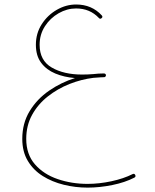

<svg xmlns="http://www.w3.org/2000/svg" viewBox="-20 -563 689 854"><path d="M79.1 54.7Q79.1 -15.1 112.1 -69.1Q145 -123 198.7 -159.9Q252.4 -196.8 313.5 -215.8Q265.1 -219.7 225.8 -236.1Q186.5 -252.4 163.1 -283.7Q139.6 -314.9 139.6 -363.8Q139.6 -415 165.8 -455.6Q191.9 -496.1 232.9 -519.5Q273.9 -543 318.4 -543Q388.2 -543 432.6 -494.6Q438.5 -487.8 432.1 -482.4Q425.3 -476.6 419.9 -482.9Q379.9 -525.4 318.4 -525.4Q278.3 -525.4 241 -504.2Q203.6 -482.9 179.9 -446.3Q156.2 -409.7 156.2 -363.8Q156.2 -293.9 210 -262.7Q263.7 -231.4 345.2 -231.4Q357.4 -231.4 369.9 -231.9Q382.3 -232.4 394.5 -233.4Q418.9 -236.3 441.9 -236.3H442.4Q444.8 -236.3 446.8 -235.4Q446.8 -235.4 447.3 -234.9Q447.8 -234.9 448.2 -234.4Q451.2 -232.4 451.2 -228.5V-228Q451.2 -224.6 448.7 -222.2Q448.2 -221.7 447.8 -221.7Q447.8 -221.7 447.8 -221.2Q445.8 -219.7 442.9 -219.7Q435.1 -219.2 426.5 -219Q418 -218.8 409.7 -217.8Q400.9 -217.3 395.5 -216.8Q342.3 -210.4 289.3 -189.5Q236.3 -168.5 192.6 -134Q148.9 -99.6 122.8 -52.2Q96.7 -4.9 96.7 54.7Q96.7 123.5 135.5 168Q174.3 212.4 236.6 233.6Q298.8 254.9 369.6 254.9Q420.9 254.9 475.6 243.2Q530.3 231.4 569.8 211.4Q577.6 207.5 581.5 215.3Q585.4 223.1 577.6 227.1Q536.1 248.5 479.7 260Q423.3 271.5 369.6 271.5Q315.4 271.5 263.7 258.8Q211.9 246.1 170.2 220Q128.4 193.8 103.8 152.8Q79.1 111.8 79.1 54.7Z"/></svg>

Font: Mikhak Thin
Style: Regular
Weight: 100
Designer: Amin Abedi
Version: Version 3.3